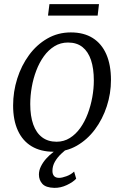

<svg xmlns="http://www.w3.org/2000/svg" viewBox="-20 -725 601 930"><path d="M323 -568Q386 -568 429.2 -540.8Q472.5 -513.5 495 -462Q517.5 -410.5 517.5 -337.5Q517.5 -272 497.2 -210Q477 -148 440 -98.2Q403 -48.5 352 -19.2Q301 10 239.5 10Q177.5 10 133.5 -16.2Q89.5 -42.5 66.5 -92.8Q43.5 -143 43.5 -214Q43.5 -281 63.5 -344.2Q83.5 -407.5 120.5 -458Q157.5 -508.5 209 -538.2Q260.5 -568 323 -568ZM309.5 -519Q273 -519 243.8 -501Q214.5 -483 192.5 -452.5Q170.5 -422 155.8 -383.2Q141 -344.5 133.8 -302.8Q126.5 -261 126.5 -221Q126.5 -163 141 -122.2Q155.5 -81.5 184 -60Q212.5 -38.5 254 -38.5Q289.5 -38.5 318.2 -56.5Q347 -74.5 368.8 -105Q390.5 -135.5 405 -174Q419.5 -212.5 427 -254Q434.5 -295.5 434.5 -335Q434.5 -393 420.8 -434Q407 -475 379.5 -497Q352 -519 309.5 -519ZM243 185Q202 184 185.2 165.5Q168.5 147 168.5 120.5Q168.5 101 177.8 81.8Q187 62.5 203 44.2Q219 26 240 10.2Q261 -5.5 284.5 -17.5L306 -33.5L315.5 -13Q295 2.5 276.2 20.2Q257.5 38 245.8 58.5Q234 79 234 103Q234 118.5 241.8 127.5Q249.5 136.5 266.5 136.5Q280.5 136.5 302.2 128.5Q324 120.5 339 106L349 140.5Q334 157 304 171.2Q274 185.5 243 185ZM219.5 -705H459.5L453 -649.5H212.5Z"/></svg>

Font: Merriweather Light
Style: Italic
Weight: 300
Italic angle: -7.8°
Designer: Eben Sorkin
Foundry: Eben Sorkin
Version: Version 2.101